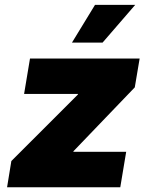

<svg xmlns="http://www.w3.org/2000/svg" viewBox="-20 -789 626 809"><path d="M9.8 0 27.8 -110.4 308.1 -390.6 308.6 -393.1H81.5L106.4 -542.5H568.4L547.9 -420.9L289.6 -151.9L289.1 -149.4H511.7L486.8 0ZM283.2 -609.4 380.4 -768.6H549.8L412.1 -609.4Z"/></svg>

Font: Inter 16pt Black
Style: Italic
Weight: 900
Italic angle: -9.3988°
Version: Version 4.001;git-66647c0bb